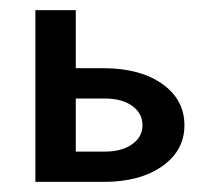

<svg xmlns="http://www.w3.org/2000/svg" viewBox="-20 -360 410 380"><path d="M50 0V-340H130V-225H185Q257 -225 301 -194Q345 -163 345 -112Q345 -62 301 -31Q257 0 185 0ZM130 -60H188Q221 -60 241.5 -74.5Q262 -89 262 -112Q262 -136 241.5 -150.5Q221 -165 188 -165H130Z"/></svg>

Font: Glametrix
Style: Bold
Weight: 700
Designer: gluk
Foundry: gluk
Version: Version 0.40